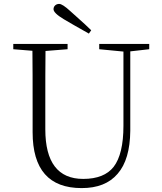

<svg xmlns="http://www.w3.org/2000/svg" viewBox="-20 -948 828 983"><path d="M398 15C479 15 540 -9 582 -58C625 -107 646 -181 647 -278V-685L744 -696V-723H488V-696L612 -684V-304C612 -207 595 -137 562 -94C530 -53 478 -32 406 -32C277 -32 212 -117 212 -286V-387C212 -522 212 -622 213 -687L326 -696V-723H48V-696L146 -688C147 -622 147 -522 147 -387V-271C147 -80 231 15 398 15ZM447 -793C430 -810 404 -834 369 -865C356 -877 346 -886 340 -891C313 -916 294 -928 283 -928C267 -928 254 -917 254 -901C254 -888 271 -871 306 -850C333 -834 376 -809 435 -776Z"/></svg>

Font: AllPunType ExtraLight
Style: Regular
Weight: 280
Version: 1.0